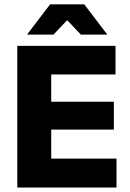

<svg xmlns="http://www.w3.org/2000/svg" viewBox="-20 -846 586 866"><path d="M58 0V-639H211V0ZM103.5 0V-130.5H505.5V0ZM147.5 -261.5V-387H493.5V-261.5ZM103 -510V-639H501V-510ZM206 -826.5H360L462.5 -692V-690H344.5L285 -753H281L221.5 -690H103.5V-692Z"/></svg>

Font: Anek Gujarati Medium
Style: Bold
Weight: 700
Version: Version 1.003